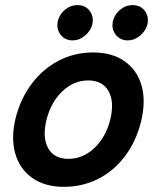

<svg xmlns="http://www.w3.org/2000/svg" viewBox="-20 -713 607 743"><path d="M226.7 10Q153.3 10 104.6 -24.6Q55.8 -59.2 38.8 -119.6Q21.7 -180 40.8 -257.5Q60.8 -334.2 104.2 -390.8Q147.5 -447.5 208.3 -478.8Q269.2 -510 340 -510Q414.2 -510 462.5 -475.8Q510.8 -441.7 527.9 -381.7Q545 -321.7 525.8 -242.5Q506.7 -165.8 463.8 -108.8Q420.8 -51.7 360 -20.8Q299.2 10 226.7 10ZM245 -98.3Q300.8 -98.3 345 -140Q389.2 -181.7 406.7 -250Q423.3 -319.2 400 -360.4Q376.7 -401.7 320.8 -401.7Q265.8 -401.7 221.7 -360Q177.5 -318.3 160 -250Q143.3 -180.8 166.2 -139.6Q189.2 -98.3 245 -98.3ZM474.2 -556.7Q444.2 -556.7 427.1 -579.6Q410 -602.5 417.5 -633.3Q424.2 -658.3 445.4 -675.8Q466.7 -693.3 492.5 -693.3Q524.2 -693.3 540.8 -670.4Q557.5 -647.5 550 -616.7Q542.5 -591.7 521.2 -574.2Q500 -556.7 474.2 -556.7ZM261.7 -556.7Q230.8 -556.7 213.8 -579.6Q196.7 -602.5 204.2 -633.3Q210.8 -658.3 232.1 -675.8Q253.3 -693.3 279.2 -693.3Q310.8 -693.3 327.5 -670.4Q344.2 -647.5 336.7 -616.7Q329.2 -591.7 307.9 -574.2Q286.7 -556.7 261.7 -556.7Z"/></svg>

Font: Funnel Sans SemiBold
Style: Italic
Weight: 600
Italic angle: -14.036°
Designer: NORD ID, Kristian Moeller
Foundry: Dicotype
Version: Version 1.000